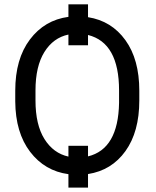

<svg xmlns="http://www.w3.org/2000/svg" viewBox="-20 -796 721 885"><path d="M622.1 -333Q622.1 -188.5 558.3 -99.6Q494.6 -10.7 385.7 6.3V68.8H295.4V6.8Q186.5 -7.8 118.9 -96.2Q51.3 -184.6 50.3 -328.6V-377.9Q50.3 -524.4 117.9 -614Q185.5 -703.6 295.4 -718.3V-775.9H385.7V-716.8Q494.1 -699.7 558.1 -610.8Q622.1 -522 622.1 -377.9ZM143.6 -333Q143.6 -221.2 184.8 -155.3Q226.1 -89.4 295.4 -74.2V-124H385.7V-75.2Q524.9 -108.9 528.8 -321.3V-378.9Q528.8 -599.1 385.7 -634.8V-587.4H295.4V-636.7Q225.6 -622.1 184.6 -556.2Q143.6 -490.2 143.6 -378.9Z"/></svg>

Font: LXGW WenKai Screen
Style: Regular
Weight: 400
Designer: LXGW / Fontworks Inc.
Foundry: LXGW / Fontworks Inc.
Version: Version 1.510;January 18,2025